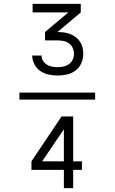

<svg xmlns="http://www.w3.org/2000/svg" viewBox="-20 -820 590 989"><path d="M80 -307V-343H470V-307ZM277 -431Q254 -431 230.5 -436Q207 -441 188 -454Q169 -467 157.5 -488.5Q146 -510 146 -533V-534H194Q194 -519 202 -506.5Q210 -494 222 -486.5Q234 -479 248.5 -476.5Q263 -474 277 -474Q293 -474 308 -477.5Q323 -481 335.5 -490Q348 -499 354.5 -513Q361 -527 361 -543Q361 -558 354.5 -573Q348 -588 335 -597Q322 -606 306.5 -609Q291 -612 275 -612H212V-655L332 -756H148V-800H396V-756L276 -655Q292 -655 308.5 -653Q325 -651 340.5 -645Q356 -639 369.5 -629Q383 -619 392 -605.5Q401 -592 405 -575.5Q409 -559 409 -543Q409 -518 399 -495Q389 -472 369.5 -457Q350 -442 326 -436.5Q302 -431 277 -431ZM309 149V55H142V11L297 -220H357V11H402V55H357V149ZM309 11V-154L197 11Z"/></svg>

Font: Lode Dark Term
Style: Regular
Weight: 400
Monospace: yes
Designer: Belleve Invis
Foundry: Belleve Invis
Version: Version 29.2.0